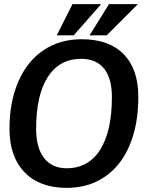

<svg xmlns="http://www.w3.org/2000/svg" viewBox="-20 -900 733 930"><path d="M26 -276Q26 -407 69 -505.5Q112 -604 191 -657Q270 -710 376 -710Q508 -710 579 -637.5Q650 -565 650 -431Q650 -296 608 -196.5Q566 -97 487.5 -43.5Q409 10 303 10Q172 10 99 -65.5Q26 -141 26 -276ZM522 -430Q522 -521 484 -568Q446 -615 373 -615Q268 -615 211.5 -527Q155 -439 155 -276Q155 -184 193.5 -134.5Q232 -85 303 -85Q408 -85 465 -174.5Q522 -264 522 -430ZM331 -880H470L337 -729H255ZM508 -880H648L497 -729H414Z"/></svg>

Font: Krub SemiBold
Style: Italic
Weight: 600
Italic angle: -8°
Designer: Ekaluck Peanpanawate
Foundry: Cadson Demak Co.,Ltd.
Version: Version 1.000; ttfautohint (v1.6)